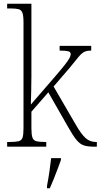

<svg xmlns="http://www.w3.org/2000/svg" viewBox="-20 -780 535 1021"><path d="M18 0V-25H32Q63 -25 79 -29Q95 -33 100 -48.5Q105 -64 105 -99V-660Q105 -695 99.5 -711Q94 -727 79.5 -731Q65 -735 37 -735H18V-760H147V-374Q147 -341 146 -298Q145 -255 144 -224L272 -372Q308 -414 326 -437Q344 -460 350 -472Q356 -484 356 -492Q356 -504 342.5 -507.5Q329 -511 297 -511V-536H465V-511Q441 -511 427 -503.5Q413 -496 397 -476.5Q381 -457 351 -420L265 -320L383 -117Q413 -65 436 -45Q459 -25 490 -25H495V0H483Q448 0 427 -6.5Q406 -13 387.5 -35Q369 -57 342 -105L237 -289L147 -186V-98Q147 -64 152.5 -48.5Q158 -33 173.5 -29Q189 -25 219 -25H226V0ZM230 208Q237 172 242.5 134.5Q248 97 252 61H304V71Q296 92 286 119.5Q276 147 265 174Q254 201 245 221H230Z"/></svg>

Font: Noto Serif Armenian SemiCondensed ExtraLight
Style: Regular
Weight: 200
Width: 4
Designer: Monotype Design Team
Foundry: Monotype Imaging Inc.
Version: Version 2.008; ttfautohint (v1.8.4.7-5d5b)